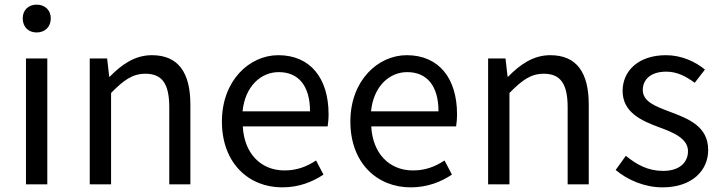

<svg xmlns="http://www.w3.org/2000/svg" viewBox="-20 -795 3111 828"><path d="M92 0H184V-543H92ZM138 -655C174 -655 199 -679 199 -716C199 -751 174 -775 138 -775C102 -775 78 -751 78 -716C78 -679 102 -655 138 -655Z M367 0H459V-394C513 -449 551 -477 607 -477C679 -477 710 -434 710 -332V0H801V-344C801 -482 749 -557 635 -557C561 -557 504 -516 453 -464H451L442 -543H367Z M1197 13C1270 13 1328 -11 1375 -42L1343 -103C1302 -76 1260 -60 1207 -60C1104 -60 1033 -134 1027 -250H1393C1395 -264 1397 -282 1397 -302C1397 -457 1319 -557 1180 -557C1056 -557 937 -448 937 -271C937 -92 1052 13 1197 13ZM1026 -315C1037 -423 1105 -484 1182 -484C1267 -484 1317 -425 1317 -315Z M1751 13C1824 13 1882 -11 1929 -42L1897 -103C1856 -76 1814 -60 1761 -60C1658 -60 1587 -134 1581 -250H1947C1949 -264 1951 -282 1951 -302C1951 -457 1873 -557 1734 -557C1610 -557 1491 -448 1491 -271C1491 -92 1606 13 1751 13ZM1580 -315C1591 -423 1659 -484 1736 -484C1821 -484 1871 -425 1871 -315Z M2085 0H2177V-394C2231 -449 2269 -477 2325 -477C2397 -477 2428 -434 2428 -332V0H2519V-344C2519 -482 2467 -557 2353 -557C2279 -557 2222 -516 2171 -464H2169L2160 -543H2085Z M2837 13C2965 13 3034 -60 3034 -148C3034 -251 2948 -283 2869 -313C2808 -336 2752 -356 2752 -407C2752 -450 2784 -486 2853 -486C2901 -486 2939 -465 2976 -438L3020 -495C2979 -529 2919 -557 2852 -557C2733 -557 2665 -489 2665 -403C2665 -310 2747 -274 2823 -246C2883 -224 2947 -198 2947 -143C2947 -96 2912 -58 2840 -58C2775 -58 2727 -84 2679 -123L2635 -62C2686 -19 2760 13 2837 13Z"/></svg>

Font: Noto Sans HK
Style: Regular
Weight: 400
Designer: Ryoko NISHIZUKA 西塚涼子 (kana, bopomofo & ideographs); Paul D. Hunt (Latin, Greek & Cyrillic); Sandoll Communications 산돌커뮤니
Foundry: Adobe
Version: Version 2.004;hotconv 1.0.118;makeotfexe 2.5.65603